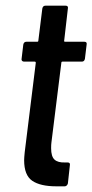

<svg xmlns="http://www.w3.org/2000/svg" viewBox="-20 -656 325 676"><path d="M268 -439H200Q196 -439 196 -435L161 -154Q160 -147 160 -134Q160 -105 172 -94Q184 -83 209 -84H218Q228 -84 226 -74L219 -10Q218 -6 215 -3Q212 0 208 0H178Q122 0 93.5 -19.5Q65 -39 65 -92Q65 -100 67 -120L106 -435Q106 -439 102 -439H65Q60 -439 57.5 -442Q55 -445 56 -449L62 -499Q64 -509 73 -509H111Q115 -509 115 -513L129 -626Q131 -636 140 -636H211Q221 -636 219 -626L206 -513Q205 -512 206 -510.5Q207 -509 209 -509H277Q287 -509 285 -499L279 -449Q277 -439 268 -439Z"/></svg>

Font: Barlow Condensed Medium
Style: Italic
Weight: 500
Width: 3
Italic angle: -7°
Designer: Jeremy Tribby
Foundry: Tribby Type
Version: Version 1.408